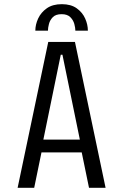

<svg xmlns="http://www.w3.org/2000/svg" viewBox="-20 -901 590 921"><path d="M486.5 0H407L372 -170H179L144 0H64.5L211.5 -700H339.5ZM271.5 -638.5 188 -231.5H363L279.5 -638.5ZM276.5 -881Q320.5 -881 348 -861.2Q375.5 -841.5 388.5 -812.2Q401.5 -783 401.5 -754H341.5Q341.5 -767.5 336.5 -786Q331.5 -804.5 317.2 -818.8Q303 -833 275.5 -833Q247.5 -833 233.5 -818.8Q219.5 -804.5 214.8 -786Q210 -767.5 210 -754H149.5Q149.5 -783 163 -812.2Q176.5 -841.5 204.5 -861.2Q232.5 -881 276.5 -881Z"/></svg>

Font: Trispace SemiCondensed Light
Style: Regular
Weight: 300
Width: 4
Designer: Tyler Finck
Foundry: Etcetera Type Company
Version: Version 1.210; ttfautohint (v1.8.3)